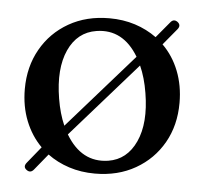

<svg xmlns="http://www.w3.org/2000/svg" viewBox="-42 -518 622 584"><g transform="rotate(5 268.5 -226.0)"><path d="M60 18.5Q47 9.5 58 -4L99 -54.5Q67.5 -86 50 -130Q32.5 -174 32.5 -227Q32.5 -295 62.8 -348.5Q93 -402 146.8 -432.8Q200.5 -463.5 270.5 -463.5Q312.5 -463.5 349 -451.8Q385.5 -440 415 -418.5L455 -466.5Q465 -479.5 477.5 -470.5Q489.5 -461 479.5 -448.5L438 -398.5Q470 -367 487.5 -322.8Q505 -278.5 505 -225.5Q505 -157 474.8 -103.8Q444.5 -50.5 390.8 -19.8Q337 11 267 11Q224.5 11 187.8 -1Q151 -13 122 -34.5L82 14.5Q72 27 60 18.5ZM139 -206.5Q146.5 -161 162 -126L362.5 -354Q314.5 -434 234.5 -421.5Q176.5 -412.5 150.2 -354.8Q124 -297 139 -206.5ZM304.5 -31.5Q361 -40.5 387.5 -98.2Q414 -156 399 -246.5Q391.5 -293 375.5 -328.5L175 -100.5Q223.5 -19 304.5 -31.5Z"/></g></svg>

Font: Fraunces 72pt Soft
Style: Regular
Weight: 400
Version: Version 1.000;[b76b70a41]